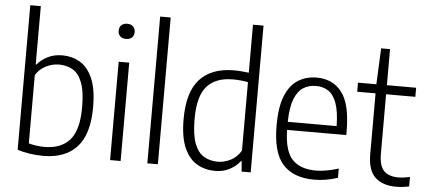

<svg xmlns="http://www.w3.org/2000/svg" viewBox="-53 -926 2341 1053"><g transform="rotate(5 1117.5 -399.0)"><path d="M214.5 9Q179 9 141.5 3.5Q104 -2 73.5 -12.5V-808H131.5V-487H135.5Q156.5 -513 191.8 -531.2Q227 -549.5 273.5 -549.5Q325.5 -549.5 369.2 -524.5Q413 -499.5 439.2 -440.8Q465.5 -382 465.5 -280.5Q465.5 -131.5 400.8 -61Q336 9.5 214.5 9ZM218 -40.5Q309 -40.5 357.2 -94.5Q405.5 -148.5 405.5 -275Q405.5 -364 386.2 -412.2Q367 -460.5 334 -479Q301 -497.5 260 -497.5Q223 -497.5 188 -480.2Q153 -463 131.5 -428.5V-52.5Q148 -47.5 171.2 -44Q194.5 -40.5 218 -40.5Z M583.5 0V-541.5H641.5V0ZM612.5 -669.5Q592 -669.5 580.2 -680.5Q568.5 -691.5 568.5 -710.5Q568.5 -730 580.2 -741.5Q592 -753 612.5 -753Q633 -753 644.8 -741.5Q656.5 -730 656.5 -710.5Q656.5 -691.5 644.8 -680.5Q633 -669.5 612.5 -669.5Z M788.5 0V-808H846.5V0Z M1161.5 9Q1107.5 9 1063 -16.2Q1018.5 -41.5 992 -100.2Q965.5 -159 965.5 -259.5Q965.5 -409 1030.2 -479.2Q1095 -549.5 1218.5 -549.5Q1238.5 -549.5 1259.8 -547.8Q1281 -546 1299.5 -543.5V-808H1357.5V0H1307.5L1303 -56.5H1298.5Q1277.5 -28.5 1242.2 -9.8Q1207 9 1161.5 9ZM1172 -42.5Q1208 -42.5 1243 -60.2Q1278 -78 1299.5 -115V-491.5Q1262 -499.5 1216 -499.5Q1122.5 -499.5 1074 -445.8Q1025.5 -392 1025.5 -265.5Q1025.5 -177 1044.5 -128.8Q1063.5 -80.5 1096.8 -61.5Q1130 -42.5 1172 -42.5Z M1707 9.5Q1594 9.5 1535.2 -54.8Q1476.5 -119 1476.5 -271Q1476.5 -370 1501.2 -431.5Q1526 -493 1570.5 -521.2Q1615 -549.5 1674 -549.5Q1762 -549.5 1812 -484.8Q1862 -420 1862 -270V-249.5H1536Q1538.5 -133 1582.8 -87Q1627 -41 1713 -41Q1766 -41 1837 -63V-12Q1801 -0.5 1769.5 4.5Q1738 9.5 1707 9.5ZM1673.5 -503.5Q1634 -503.5 1603.5 -484.2Q1573 -465 1555.2 -419.5Q1537.5 -374 1536 -294H1805Q1803.5 -374 1787.2 -419.5Q1771 -465 1742 -484.2Q1713 -503.5 1673.5 -503.5Z M2158 9Q2084.5 9 2043.2 -29.5Q2002 -68 2002 -156.5V-491.5H1901V-541.5H2002L2011 -740H2060V-541.5H2221V-491.5H2060V-165.5Q2060 -97 2087 -70Q2114 -43 2167.5 -43Q2194.5 -43 2230 -51V1Q2193.5 9 2158 9Z"/></g></svg>

Font: Encode Sans SemiCondensed SemiCondensed Light
Style: Regular
Weight: 300
Width: 4
Designer: Multiple Designers
Foundry: Impallari Type
Version: Version 3.000; ttfautohint (v1.8.3) -l 8 -r 50 -G 200 -x 14 